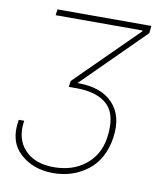

<svg xmlns="http://www.w3.org/2000/svg" viewBox="-81 -595 732 855"><g transform="rotate(10 284.5 -167.5)"><path d="M259.3 -220.7Q362.3 -220.7 415.3 -164.1Q468.3 -107.4 453.6 -8.8Q439 89.8 372.8 141.4Q306.6 192.9 216.3 192.9Q126 192.9 67.1 139.2Q8.3 85.4 24.9 -11.7L25.9 -14.2H49.8Q37.1 67.9 82.8 117.2Q128.4 166.5 214.4 166.5Q300.3 166.5 357.7 120.6Q415 74.7 426.8 -3.4Q441.9 -106.4 396 -151.9Q350.1 -197.3 253.9 -197.3H219.2L221.7 -216.3L223.1 -224.6L499.5 -498.5L498.5 -501.5H106L109.9 -528.3H534.2L530.8 -495.1L254.4 -220.7Z"/></g></svg>

Font: Roboto-ThinItalic
Style: Italic
Weight: 250
Italic angle: -12°
Designer: Google
Version: Version 1.100141; 2013; ttfautohint (v0.94.14-c901) -l 8 -r 